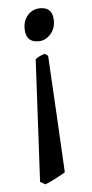

<svg xmlns="http://www.w3.org/2000/svg" viewBox="-52 -476 370 769"><g transform="rotate(-5 133.0 -91.5)"><path d="M189.9 -389.2Q189.9 -356.4 169.4 -334.5Q148.9 -312.5 121.6 -312.5Q70.3 -312.5 70.3 -367.7Q70.3 -400.9 90.1 -422.4Q109.9 -443.8 139.6 -443.8Q189.9 -443.8 189.9 -389.2ZM180.7 219.2Q162.6 230.5 139.2 242.4Q115.7 254.4 99.1 260.7Q94.2 257.8 89.1 254.9Q84 252 78.6 249.5Q85 126.5 91.3 3.7Q97.7 -119.1 104 -242.2Q113.3 -249 121.6 -252.9Q129.9 -256.8 142.1 -260.3L154.8 -251.5Q161.6 -133.8 168 -16.1Q174.3 101.6 180.7 219.2Z"/></g></svg>

Font: Namdhinggo
Style: Regular
Weight: 400
Designer: Victor Gaultney
Foundry: SIL International
Version: Version 3.001